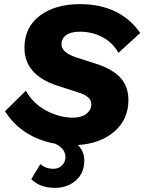

<svg xmlns="http://www.w3.org/2000/svg" viewBox="-20 -690 697 927"><path d="M447 -381Q524 -356 562 -314Q600 -272 600 -207Q600 -113 531.5 -54.5Q463 4 356 10Q387 41 387 85Q387 145 346.5 181Q306 217 245 217Q173 217 131 175L175 102Q200 125 238 125Q263 125 279.5 108.5Q296 92 296 68Q296 28 247 4Q85 -26 4 -153L105 -252Q138 -192 199.5 -158Q261 -124 326 -122Q372 -121 396.5 -140Q421 -159 421 -187Q421 -225 357 -244L258 -276Q98 -328 98 -459Q98 -558 172 -614Q246 -670 366 -670Q559 -670 657 -531L552 -435Q523 -486 473 -511.5Q423 -537 366 -537Q322 -537 299.5 -520.5Q277 -504 277 -476Q277 -436 348 -413Z"/></svg>

Font: Elaine Sans
Style: Bold Italic
Weight: 700
Italic angle: -13°
Designer: Wei Huang
Foundry: Wei Huang
Version: Version 2.001;December 24, 2019;FontCreator 12.0.0.2547 64-b